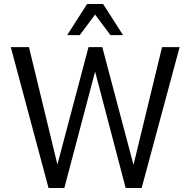

<svg xmlns="http://www.w3.org/2000/svg" viewBox="-20 -941 952 961"><path d="M223 0 34 -705H125L274 -90H260L423 -705H492L655 -90H642L791 -705H879L689 0H609L453 -594H459L302 0ZM316 -765 416 -921H496L596 -765H533L456 -868L379 -765Z"/></svg>

Font: Nunito Sans 10pt Condensed Medium
Style: Regular
Weight: 500
Width: 3
Designer: Vernon Adams
Foundry: Vernon Adams
Version: Version 3.101;gftools[0.9.27]